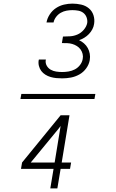

<svg xmlns="http://www.w3.org/2000/svg" viewBox="-20 -873 640 1061"><path d="M324 -440Q307 -440 291 -441.5Q275 -443 259.5 -447.5Q244 -452 230.5 -460.5Q217 -469 208 -481Q199 -493 195 -509Q191 -525 194 -541Q194 -542 194.5 -542.5Q195 -543 195 -544H234Q234 -544 233.5 -543.5Q233 -543 233 -542Q230 -525 238 -510.5Q246 -496 260 -488Q274 -480 290.5 -477.5Q307 -475 324 -475Q341 -475 359 -478Q377 -481 393.5 -489.5Q410 -498 422 -513.5Q434 -529 437 -547Q440 -561 436.5 -575Q433 -589 425 -600Q417 -611 405 -618.5Q393 -626 379.5 -630Q366 -634 351.5 -634.5Q337 -635 322 -635L328 -671Q348 -671 368.5 -672.5Q389 -674 408.5 -682.5Q428 -691 443 -708.5Q458 -726 462 -746Q464 -762 458.5 -777Q453 -792 441 -801.5Q429 -811 413 -814Q397 -817 380 -817Q364 -817 347.5 -814Q331 -811 316 -802.5Q301 -794 290 -779.5Q279 -765 276 -749Q276 -749 276 -749Q276 -749 276 -749H237Q237 -749 237 -749Q237 -749 237 -749Q241 -772 255 -793.5Q269 -815 289.5 -828.5Q310 -842 333.5 -847.5Q357 -853 380 -853Q405 -853 429 -847.5Q453 -842 471 -827Q489 -812 496.5 -789Q504 -766 500 -741Q498 -726 490.5 -711.5Q483 -697 471.5 -685Q460 -673 446 -664.5Q432 -656 417 -651Q432 -644 444.5 -633Q457 -622 465 -607.5Q473 -593 476 -576Q479 -559 476 -541Q472 -517 456.5 -495.5Q441 -474 418.5 -461.5Q396 -449 372 -444.5Q348 -440 324 -440ZM93 -326 98 -354H507L502 -326ZM258 168 276 60H96L102 25L315 -236H364L321 25H373L367 60H315L297 168ZM150 25H282L315 -177L303 -161Z"/></svg>

Font: Iosevka SS04 XLt Ex
Style: Italic
Weight: 200
Width: 7
Italic angle: -9°
Monospace: yes
Designer: Belleve Invis
Foundry: Belleve Invis
Version: Version 19.0.0; ttfautohint (v1.8.4)